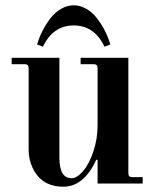

<svg xmlns="http://www.w3.org/2000/svg" viewBox="-20 -692 590 724"><path d="M24 -450V-474H204V-97Q204 -20 250 -20Q270 -20 293 -46.5Q316 -73 332 -120.5Q348 -168 348 -220V-434Q348 -443 344.5 -446.5Q341 -450 332 -450H284V-474H464V-40Q464 -31 467.5 -27.5Q471 -24 480 -24H518V0H348V-89L343 -90Q323 -44 291.5 -16Q260 12 219 12Q173 12 142 -10Q117 -28 102.5 -60Q88 -92 88 -126V-434Q88 -443 84.5 -446.5Q81 -450 72 -450ZM120 -524Q128 -552 141 -577Q154 -602 171 -624Q188 -646 211 -659Q234 -672 258 -672Q282 -672 305 -659Q328 -646 345 -624Q362 -602 375 -577Q388 -552 396 -524L374 -516Q336 -596 258 -596Q180 -596 142 -516Z"/></svg>

Font: Old Standard TT
Style: Bold
Weight: 700
Designer: Alexey Kryukov <alexios@thessalonica.org.ru>
Version: Version 2.2